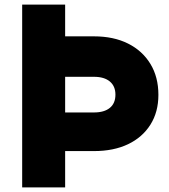

<svg xmlns="http://www.w3.org/2000/svg" viewBox="-20 -820 740 840"><path d="M77 0V-800H265V-661H391Q477 -661 540 -629.5Q603 -598 638 -540.5Q673 -483 673 -405Q673 -330 638 -274.5Q603 -219 540 -189Q477 -159 391 -159H265V0ZM265 -328H391Q436 -328 460.5 -348Q485 -368 485 -406Q485 -443 460.5 -463.5Q436 -484 391 -484H265Z"/></svg>

Font: Martian Mono ExtraBold
Style: Regular
Weight: 800
Monospace: yes
Designer: Roman Shamin
Foundry: Evil Martians
Version: Version 1.000; ttfautohint (v1.8.4.7-5d5b)